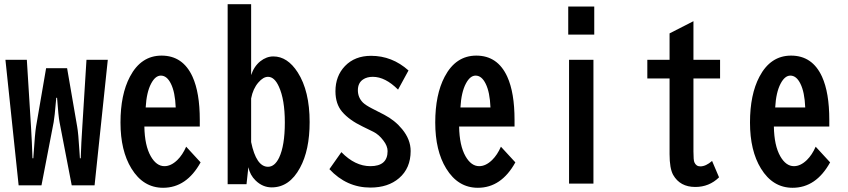

<svg xmlns="http://www.w3.org/2000/svg" viewBox="-20 -850 4040 915"><path d="M5.9 -564.9H107.9L127.9 -243.7Q132.3 -171.9 134.8 -95.7H138.7L139.6 -108.4Q146.5 -214.4 151.9 -247.1L199.7 -524.9H299.8L347.7 -247.1Q353.5 -215.3 358.4 -131.8Q359.4 -116.2 360.8 -95.7H364.7Q367.2 -172.4 372.1 -243.7L392.1 -564.9H493.7L430.7 33.2H321.8L263.7 -268.1Q258.3 -295.4 252 -383.8H248L247.1 -372.6Q240.2 -291.5 235.8 -268.1L177.7 33.2H68.8Z M932.1 -247.1H668Q669.4 -156.2 698.7 -105Q725.6 -58.1 763.7 -58.1Q794.9 -58.1 825.2 -87.4Q850.1 -111.8 867.2 -150.9L936 -76.2Q869.1 44.9 757.3 44.9Q662.6 44.9 606.4 -46.9Q554.2 -131.8 554.2 -266.1Q554.2 -399.4 599.1 -484.4Q651.9 -585 750 -585Q851.6 -585 897.5 -484.4Q932.1 -408.2 932.1 -278.8ZM817.4 -337.9Q814.5 -411.1 794.4 -451.2Q775.4 -489.7 746.6 -489.7Q720.2 -489.7 700.2 -451.7Q678.2 -410.2 674.3 -337.9Z M1064.9 -830.1H1176.8V-492.2Q1190.4 -533.7 1220.7 -558.1Q1250 -581.1 1282.7 -581.1Q1350.1 -581.1 1398.9 -504.9Q1455.6 -416.5 1455.6 -268.1Q1455.6 -134.3 1409.7 -50.3Q1359.4 43 1274.9 43Q1231.9 43 1198.2 10.3Q1171.4 -15.6 1163.6 -53.2L1154.8 27.8H1064.9ZM1176.8 -172.9Q1201.2 -55.2 1257.3 -55.2Q1289.1 -55.2 1310.1 -98.6Q1337.4 -156.2 1337.4 -266.1Q1337.4 -375.5 1309.1 -437Q1288.1 -483.9 1257.3 -483.9Q1234.4 -483.9 1211.4 -457Q1185.5 -427.2 1176.8 -380.9Z M1606.9 -125Q1671.9 -58.1 1745.1 -58.1Q1827.1 -58.1 1827.1 -129.9Q1827.1 -154.3 1807.1 -180.2Q1785.6 -209 1758.8 -222.2L1708 -247.1Q1645 -277.3 1610.8 -316.9Q1578.6 -354.5 1578.6 -415Q1578.6 -487.8 1624 -535.2Q1670.9 -584 1748.5 -584Q1848.6 -584 1926.8 -514.2L1877 -422.9Q1815.9 -483.9 1756.8 -483.9Q1728.5 -483.9 1710 -471.2Q1685.5 -454.6 1685.5 -419.9Q1685.5 -385.3 1710 -360.8Q1722.7 -348.6 1752.9 -333L1811 -303.2Q1862.3 -276.4 1896.5 -234.4Q1937 -185.1 1937 -130.4Q1937 -48.3 1881.8 -1Q1829.6 43.9 1745.1 43.9Q1631.8 43.9 1549.8 -43.9Z M2432.1 -247.1H2168Q2169.4 -156.2 2198.7 -105Q2225.6 -58.1 2263.7 -58.1Q2294.9 -58.1 2325.2 -87.4Q2350.1 -111.8 2367.2 -150.9L2436 -76.2Q2369.1 44.9 2257.3 44.9Q2162.6 44.9 2106.4 -46.9Q2054.2 -131.8 2054.2 -266.1Q2054.2 -399.4 2099.1 -484.4Q2151.9 -585 2250 -585Q2351.6 -585 2397.5 -484.4Q2432.1 -408.2 2432.1 -278.8ZM2317.4 -337.9Q2314.5 -411.1 2294.4 -451.2Q2275.4 -489.7 2246.6 -489.7Q2220.2 -489.7 2200.2 -451.7Q2178.2 -410.2 2174.3 -337.9Z M2688 -818.8H2812V-685.1H2688ZM2691.9 -564.9H2808.1V24.9H2691.9Z M3284.7 -749V-564.9H3411.6V-476.1H3284.7V-127.9Q3284.7 -86.4 3289.1 -76.7Q3297.4 -57.1 3317.4 -57.1Q3343.8 -57.1 3373.5 -83L3406.7 -4.9Q3359.9 41 3293.5 41Q3220.7 41 3188 -16.6Q3170.9 -47.4 3170.9 -115.2V-476.1H3064.9V-564.9H3170.9V-690.9Z M3932.1 -247.1H3668Q3669.4 -156.2 3698.7 -105Q3725.6 -58.1 3763.7 -58.1Q3794.9 -58.1 3825.2 -87.4Q3850.1 -111.8 3867.2 -150.9L3936 -76.2Q3869.1 44.9 3757.3 44.9Q3662.6 44.9 3606.4 -46.9Q3554.2 -131.8 3554.2 -266.1Q3554.2 -399.4 3599.1 -484.4Q3651.9 -585 3750 -585Q3851.6 -585 3897.5 -484.4Q3932.1 -408.2 3932.1 -278.8ZM3817.4 -337.9Q3814.5 -411.1 3794.4 -451.2Q3775.4 -489.7 3746.6 -489.7Q3720.2 -489.7 3700.2 -451.7Q3678.2 -410.2 3674.3 -337.9Z"/></svg>

Font: BIZ UDGothic
Style: Bold
Weight: 700
Monospace: yes
Designer: TypeBank Co., Ltd.
Foundry: Morisawa Inc.
Version: Version 1.05